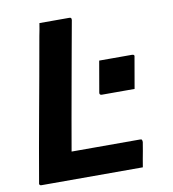

<svg xmlns="http://www.w3.org/2000/svg" viewBox="-79 -770 759 840"><g transform="rotate(-10 300.0 -350.0)"><path d="M381 -493Q406 -493 430.5 -493Q455 -493 479.5 -493Q504 -493 527 -493Q533 -493 535.5 -490Q538 -487 536 -482L512 -344Q489 -344 464.5 -344Q440 -344 415.5 -344Q391 -344 366 -344Q361 -344 358.5 -347Q356 -350 357 -355ZM38 0Q35 0 33.5 -0.5Q32 -1 30.5 -2.5Q29 -4 28.5 -6Q28 -8 29 -11Q42 -87 55.5 -163.5Q69 -240 83 -316.5Q97 -393 110.5 -468Q124 -543 137 -617Q139 -631 142 -645Q145 -659 147.5 -673Q150 -687 152 -700Q186 -700 219 -700Q252 -700 285 -700Q289 -700 291 -698.5Q293 -697 293.5 -695Q294 -693 294 -689Q281 -619 268.5 -548Q256 -477 243 -405.5Q230 -334 217.5 -262.5Q205 -191 193 -122H496Q500 -122 502 -121.5Q504 -121 505 -119Q506 -117 506.5 -115Q507 -113 507 -109Q504 -89 500.5 -70.5Q497 -52 494 -35.5Q491 -19 488 0Z"/></g></svg>

Font: RecMonoLinear Nerd Font Mono
Style: Bold Italic
Weight: 700
Italic angle: -10°
Monospace: yes
Version: Version 1.085; ttfautohint (v1.8.4.7-5d5b);Nerd Fonts 3.2.1